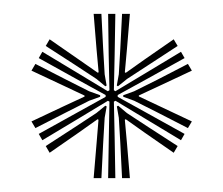

<svg xmlns="http://www.w3.org/2000/svg" viewBox="-20 -823 322 277"><path d="M136 -566 137 -625.2 137.9 -676.4 135.7 -677.6 92 -651.2 41.1 -620.7 35.9 -629.8 87.6 -658.5 132.4 -683.3V-685.9L87.6 -710.5L35.9 -739.2L41.1 -748.3L91.8 -717.8L135.5 -691.4L137.9 -692.8L136.8 -743.8L136 -803H146.4L145.4 -743.8L144.3 -692.8L146.5 -691.4L190.5 -717.8L241.1 -748.3L246.3 -739.2L194.6 -710.5L149.8 -685.9V-683.3L194.6 -658.5L246.3 -629.8L241.1 -620.7L190.5 -651.2L146.7 -677.6L144.3 -676.4L145.4 -625.2L146.4 -566ZM115.1 -566 119.4 -617.2 122.1 -650.2 120.8 -651 93.7 -631.8 51.6 -602.6 46 -612.3 87.8 -639.4 119 -659.9 132 -670.5 133.9 -669.4 131 -653.1 128.8 -615.6 126.3 -566ZM31.1 -638.2 25.4 -647.8 71.9 -669.7 102 -683.7V-685.1L71.9 -699.3L25.4 -721.1L31.1 -730.8L75.8 -707.9L108.7 -691.3L124.5 -685.6V-683.4L108.7 -677.7L75.3 -660.8ZM156.1 -566 153.6 -616.2 151.4 -653.1 148.6 -669.4 150.5 -670.5 163.1 -659.9 194.7 -639.2 236.3 -612.3 230.6 -602.6 188.5 -631.8 161.4 -651 160.1 -650.2 163.1 -617.2 167.4 -566ZM132 -698.5 119.2 -709.1 87.5 -729.9 46 -756.7 51.6 -766.3 93.7 -737.1 121 -718.1 122.3 -718.7 119.3 -751.7 115.1 -803H126.3L128.8 -753.2L131 -715.8L133.8 -699.6ZM251.1 -638.2 205.7 -661.5 173.5 -677.7 157.8 -683.4V-685.6L173.5 -691.3L206.8 -707.9L251.1 -730.8L256.8 -721.1L210.4 -699.3L180.3 -685.3V-683.9L210.4 -669.7L256.8 -647.8ZM150.2 -698.5 148.5 -699.6 151.4 -715.8 153.6 -753.3 156.1 -803H167.4L163.1 -751.7L160.1 -718.7L161.4 -717.9L188.5 -737.1L230.6 -766.3L236.3 -756.7L194 -729.1L163.3 -709.1Z"/></svg>

Font: Big Shoulders Inline Display SC Thin
Style: Regular
Weight: 100
Designer: Patric King
Foundry: XO Type Co
Version: Version 2.002